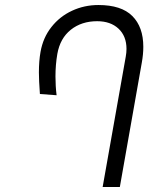

<svg xmlns="http://www.w3.org/2000/svg" viewBox="-20 -745 640 765"><path d="M484 -550Q484 -601 452.2 -630.8Q420.5 -660.5 367 -660.5Q305 -660.5 262.2 -626.5Q219.5 -592.5 208.5 -530.5Q201 -487 201 -440.5Q201 -401.5 205.5 -365.5L139 -370.5Q135 -425 135 -456Q135 -502 141.5 -538.5Q151.5 -595 184.8 -637.2Q218 -679.5 267 -702.2Q316 -725 372 -725Q463.5 -725 507.2 -681.2Q551 -637.5 551 -558.5Q551 -528.5 545 -495.5L457.5 0H389L481 -519Q484 -535.5 484 -550Z"/></svg>

Font: JuliaMono Light
Style: Italic
Weight: 300
Italic angle: -9°
Monospace: yes
Designer: cormullion
Foundry: corm
Version: Version 0.054; ttfautohint (v1.8.4)